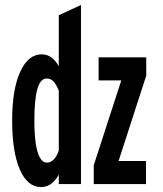

<svg xmlns="http://www.w3.org/2000/svg" viewBox="-20 -742 656 774"><path d="M358 0V-76L469 -418H377.5V-511H569.5V-437L458 -93H568.5V0ZM145 12Q90.5 12 59.8 -59Q29 -130 29 -256Q29 -381 61.2 -452Q93.5 -523 148 -523Q171.5 -523 189.2 -508.8Q207 -494.5 217 -474.5V-680.5L306.5 -722V0H217V-39Q208.5 -20 190 -4Q171.5 12 145 12ZM169.5 -86.5Q184 -86.5 196.5 -99Q209 -111.5 217 -135.5V-375.5Q212 -392 199.8 -408.8Q187.5 -425.5 168.5 -425.5Q142 -425.5 130.2 -381.8Q118.5 -338 118.5 -256Q118.5 -206.5 123.5 -168.2Q128.5 -130 140 -108.2Q151.5 -86.5 169.5 -86.5Z"/></svg>

Font: Overpass Mono SemiBold
Style: Regular
Weight: 600
Monospace: yes
Designer: Delve Withrington, Dave Bailey
Foundry: Delve Fonts LLC
Version: Version 4.000